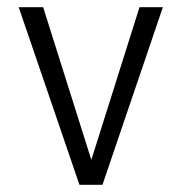

<svg xmlns="http://www.w3.org/2000/svg" viewBox="-20 -514 505 534"><path d="M201 0 32 -494H100L236 -63H232L368 -494H433L265 0Z"/></svg>

Font: Nunito Sans 7pt Condensed Light
Style: Regular
Weight: 300
Width: 3
Designer: Vernon Adams
Foundry: Vernon Adams
Version: Version 3.101;gftools[0.9.27]